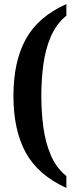

<svg xmlns="http://www.w3.org/2000/svg" viewBox="-20 -788 371 943"><path d="M306 135Q167 72 106.5 -38.5Q46 -149 46 -317Q46 -485 106.5 -595.5Q167 -706 306 -768V-711Q256 -670 229.5 -608Q203 -546 193 -471.5Q183 -397 183 -317Q183 -238 193 -163Q203 -88 229.5 -26Q256 36 306 77Z"/></svg>

Font: Noto Serif Armenian ExtraCondensed
Style: Bold
Weight: 700
Width: 2
Designer: Monotype Design Team
Foundry: Monotype Imaging Inc.
Version: Version 2.008; ttfautohint (v1.8.4.7-5d5b)